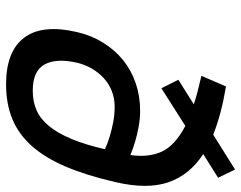

<svg xmlns="http://www.w3.org/2000/svg" viewBox="-101 -685 795 633"><g transform="rotate(90 296.5 -368.5)"><path d="M243 -559 324 -610Q303 -617 279.5 -623Q256 -629 230 -635L265 -716Q356 -701 424 -674L539 -746L566 -690L488 -641Q557 -596 581 -526Q605 -456 580 -350Q558 -255 529 -187Q500 -119 461 -75.5Q422 -32 372 -11.5Q322 9 258 9Q149 9 104 -51Q59 -111 86 -226Q97 -273 121 -311.5Q145 -350 178.5 -377Q212 -404 254.5 -418.5Q297 -433 345 -433Q372 -433 398.5 -428Q425 -423 445 -417Q469 -410 491 -401Q500 -460 480 -504Q460 -548 395 -582L271 -503ZM332 -349Q304 -349 280 -339.5Q256 -330 237.5 -313Q219 -296 206 -273.5Q193 -251 187 -226Q171 -157 192.5 -118Q214 -79 279 -79Q315 -79 343.5 -91.5Q372 -104 395.5 -132.5Q419 -161 438 -206.5Q457 -252 472 -317Q452 -326 429 -333Q409 -339 384 -344Q359 -349 332 -349Z"/></g></svg>

Font: Panefresco 600wt
Style: Italic
Weight: 600
Foundry: Campivisivi & Chank Co
Version: Version 1.000